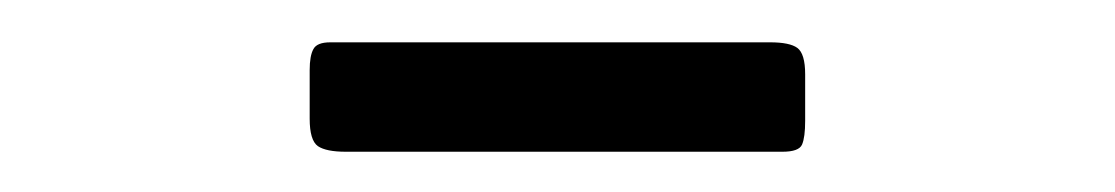

<svg xmlns="http://www.w3.org/2000/svg" viewBox="-20 -910 540 93"><path d="M130 -852.5V-876Q130 -883 131.8 -886.2Q133.5 -889.5 140 -889.5H353Q362.5 -889.5 366.2 -886.8Q370 -884 370 -874V-851.5Q370 -843.5 368.5 -840Q367 -836.5 359 -836.5H147.5Q138 -836.5 134 -839.2Q130 -842 130 -852.5Z"/></svg>

Font: Besley* Narrow Medium
Style: Regular
Weight: 500
Width: 4
Designer: Owen Earl
Foundry: indestructible type*
Version: Version 3.000; ttfautohint (v1.8.3)